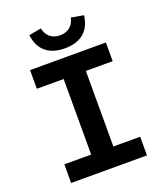

<svg xmlns="http://www.w3.org/2000/svg" viewBox="-173 -1103 1047 1218"><g transform="rotate(-20 350.0 -493.5)"><path d="M166 -972C176 -876 237 -816 350 -816C464 -816 524 -876 535 -972L451 -987C441 -937 406 -904 350 -904C294 -904 258 -937 249 -987ZM94 -126V0H606V-126H425V-636H606V-762H94V-636H275V-126Z"/></g></svg>

Font: Kawkab Mono
Style: Bold
Weight: 700
Monospace: yes
Designer: Abdullah Arif
Foundry: Abdullah Arif
Version: Version 1.000;PS 000.500;hotconv 1.0.88;makeotf.lib2.5.64775